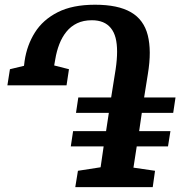

<svg xmlns="http://www.w3.org/2000/svg" viewBox="-20 -772 766 792"><path d="M290.5 0 301.5 -67.5 395 -82 407.5 -168H272L281.5 -231H417.5L429 -306.5H293.5L303 -370H438.5L457 -486Q463 -526.5 463 -559Q463 -591.5 456.8 -615.8Q450.5 -640 437.2 -656.2Q424 -672.5 404.5 -680.5Q385 -688.5 359 -688.5Q324 -688.5 298 -676Q272 -663.5 254 -641.2Q236 -619 224.8 -590Q213.5 -561 208 -527.5L203.5 -502L264.5 -486.5L254.5 -420H10.5L21 -486.5L79 -500.5L81.5 -520.5Q91 -585.5 124 -638Q157 -690.5 218 -721.5Q279 -752.5 371.5 -752.5Q419.5 -752.5 456.5 -744.8Q493.5 -737 520.2 -721.5Q547 -706 564.2 -682.2Q581.5 -658.5 589.5 -626.8Q597.5 -595 597.8 -555.2Q598 -515.5 590 -467L574.5 -370H704L694.5 -306.5H565L554 -231H683L673 -168H544L530.5 -80.5L619.5 -67.5L610 0Z"/></svg>

Font: Merriweather 20pt
Style: Bold Italic
Weight: 700
Italic angle: -7.8°
Version: Version 2.101